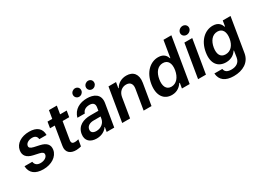

<svg xmlns="http://www.w3.org/2000/svg" viewBox="-29 -1632 3688 2717"><g transform="rotate(-30 1815.0 -273.5)"><path d="M394.2 -388.5H512.8C513.5 -494 446 -552.6 320.3 -552.6C191.1 -552.6 93 -490.4 76.3 -391.3C62.5 -310 105.1 -255.7 206.3 -233.7L295.8 -214.1C344.8 -203.1 362.6 -185.4 357.6 -156.2C351.9 -117.2 303.6 -85.9 241.5 -86.3C188.2 -86.6 155.2 -111.5 148.1 -160.9L21.3 -161.2C25.9 -49 101.2 10.7 234.4 10.7C367.2 10.7 473 -57.9 490.1 -158.7C503.2 -239 459.2 -288.4 359.7 -310.4L269.5 -330.3C217 -343 199.6 -360.4 204.9 -389.6C210.6 -428.6 258.5 -456.7 314.3 -456.7C369.3 -456.7 391.7 -427.2 394.2 -388.5Z M932.9 -545.5H824.9L846.6 -676.1H718L696.4 -545.5H619.3L603 -446H680L630 -142.8C612.2 -40.5 677.6 9.9 775.2 7.5C811.4 6.4 838.1 -0.7 853.7 -5.3L871.8 -110.4C846.2 -103.3 825.3 -100.9 809.7 -100.9C777.3 -100.9 752.8 -112.2 761.4 -164.1L808.2 -446H916.2Z M1105.1 11C1190.7 11 1248.9 -29.1 1279.5 -74.9H1283.7L1271 0H1394.5L1455.3 -365.1C1479.4 -509.2 1369 -552.6 1265.3 -552.6C1150.6 -552.6 1044 -502.1 1013.1 -380.7H1133.9C1146.7 -426.8 1188.2 -454.2 1250.7 -454.2C1310.4 -454.2 1335.9 -422.6 1327.4 -370L1319.2 -318.5H1187.9C1076 -318.5 970.2 -275.9 949.6 -153.1C931.8 -46.2 1001.4 11 1105.1 11ZM1074.2 -155.2C1081.7 -204.9 1128.2 -233 1192.1 -233H1306.1L1299 -195.7C1288 -134.6 1230.8 -83.5 1153.8 -83.5C1100.1 -83.5 1066.4 -108.3 1074.2 -155.2ZM1119.7 -700.6C1113.6 -660.5 1143.1 -625.7 1183.2 -625.7C1218.8 -625.7 1249.3 -652.7 1254.3 -684.7C1261 -726.6 1233 -759.6 1190.7 -759.6C1157.7 -759.6 1125 -734.4 1119.7 -700.6ZM1332.7 -700.6C1326 -659.8 1356.2 -625.7 1396.3 -625.7C1431.8 -625.7 1462.4 -652.7 1467.3 -684.7C1474.1 -726.6 1446 -759.6 1403.8 -759.6C1370.7 -759.6 1338.8 -734.4 1332.7 -700.6Z M1706 -319.6C1719.8 -398.4 1774.9 -443.9 1842.3 -443.9C1909.4 -443.9 1941.4 -399.9 1929.3 -327.4L1875 0H2003.6L2061.8 -347.3C2083.5 -478.3 2020.6 -552.6 1909.1 -552.6C1827.4 -552.6 1763.8 -513.8 1729.8 -452.8H1723L1738.6 -545.5H1615.4L1524.5 0H1653.4Z M2335.6 9.6C2429 9.6 2480.5 -46.2 2507.5 -85.9H2515.3L2500.7 0H2627.1L2747.9 -727.3H2619L2573.9 -455.3H2568.5C2555.4 -494.7 2524.9 -552.6 2428.6 -552.6C2302.9 -552.6 2187.5 -453.8 2157 -272C2127.5 -92.3 2206.7 9.6 2335.6 9.6ZM2288.4 -272.7C2305 -374.3 2359.4 -447.1 2445 -447.1C2528.1 -447.1 2563.9 -378.6 2546.5 -272.7C2528.8 -166.9 2468.8 -95.9 2386.7 -95.9C2302.2 -95.9 2271.3 -170.5 2288.4 -272.7Z M2764.6 0H2893.1L2984 -545.5H2855.5ZM2869.7 -693.2C2866.5 -654.8 2897.7 -623.6 2938.6 -623.6C2979.4 -623.6 3015.6 -654.8 3018.5 -693.2C3021.7 -731.9 2991.1 -763.1 2950.3 -763.1C2909.1 -763.1 2873.2 -731.9 2869.7 -693.2Z M3227.3 215.9C3375.4 215.9 3495 148.8 3517.8 8.9L3609.4 -545.5H3482.6L3467.7 -455.3H3460.9C3447.8 -494.7 3416.5 -552.6 3320.3 -552.6C3194.2 -552.6 3078.8 -453.8 3049.4 -274.9C3019.5 -96.6 3103.7 -7.8 3229.8 -7.8C3323.5 -7.8 3375.4 -57.9 3400.9 -98H3407.3L3391 5.3C3378.9 86.3 3317.8 118.6 3243.3 118.6C3170.8 118.6 3140.3 89.8 3134.2 45.8L3004.6 45.5C3012.4 156.2 3089.5 215.9 3227.3 215.9ZM3180 -275.2C3196.4 -374.3 3250.4 -447.1 3336.3 -447.1C3419 -447.1 3454.9 -378.6 3438.2 -275.2C3421.2 -171.2 3362.6 -108.7 3280.2 -108.7C3195 -108.7 3164.1 -176.1 3180 -275.2Z"/></g></svg>

Font: Margiela Sans Semi Bold
Style: Italic
Weight: 600
Italic angle: -9.39999°
Designer: Stefan Endress, Andreas Faust
Version: Version 1.100;FEAKit 1.0